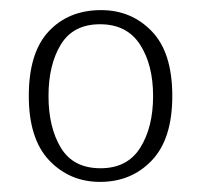

<svg xmlns="http://www.w3.org/2000/svg" viewBox="-20 -740 398 380"><path d="M178 -380Q118 -380 77.5 -422.5Q37 -465 37 -550Q37 -636 76.5 -678Q116 -720 180 -720Q240 -720 280.5 -678Q321 -636 321 -550Q321 -465 280.5 -422.5Q240 -380 178 -380ZM179 -407Q232 -407 257.5 -447.5Q283 -488 283 -550Q283 -612 257 -652Q231 -692 178 -692Q125 -692 100.5 -652Q76 -612 76 -550Q76 -488 100.5 -447.5Q125 -407 179 -407Z"/></svg>

Font: Noto Serif Khmer ExtraLight
Style: Regular
Weight: 250
Version: Version 2.003